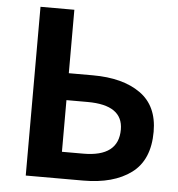

<svg xmlns="http://www.w3.org/2000/svg" viewBox="-53 -790 780 839"><g transform="rotate(5 337.5 -370.0)"><path d="M90.8 0V-740.2H239.3V-461.9H344.7Q476.6 -461.9 553.7 -407.2Q630.9 -352.5 630.9 -239.3Q630.9 -115.2 553.2 -57.6Q475.6 0 342.8 0ZM239.3 -117.2H333Q487.3 -117.2 487.3 -236.3Q487.3 -343.8 332 -343.8H239.3Z"/></g></svg>

Font: Gen Shin Gothic Bold
Style: Bold
Weight: 700
Designer: [Source Han Sans]
Ryoko NISHIZUKA  (kana & ideographs); Paul D. Hunt (Latin, Greek & Cyrillic); Wenlong ZHANG  (bopomofo
Version: Version 1.002.20150607